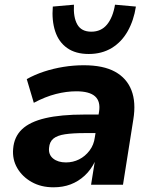

<svg xmlns="http://www.w3.org/2000/svg" viewBox="-20 -787 650 818"><path d="M208 11Q155 11 115 -11.5Q75 -34 53.5 -71Q32 -108 36 -153Q40 -204 73.5 -236Q107 -268 173 -283.5Q239 -299 340 -299H416L404 -220H341Q290 -220 257 -215Q224 -210 207.5 -196.5Q191 -183 189 -157Q186 -128 206.5 -111.5Q227 -95 261 -95Q291 -95 317 -108Q343 -121 361.5 -145.5Q380 -170 384 -202L402 -311Q409 -355 385 -376.5Q361 -398 305 -398Q263 -398 218 -386.5Q173 -375 124 -349L94 -450Q128 -469 167.5 -482Q207 -495 250 -502Q293 -509 337 -509Q420 -509 470 -481.5Q520 -454 540 -402.5Q560 -351 548 -278L504 0H368L384 -100H385Q368 -64 341 -39Q314 -14 281 -1.5Q248 11 208 11ZM358 -557Q302 -557 266 -582.5Q230 -608 215 -654Q200 -700 205 -759L295 -767Q292 -713 309.5 -682.5Q327 -652 369 -652Q411 -652 436 -682.5Q461 -713 470 -767L559 -759Q550 -700 524 -654Q498 -608 456 -582.5Q414 -557 358 -557Z"/></svg>

Font: Nunito Sans 9pt ExtraBold
Style: Italic
Weight: 800
Italic angle: -9°
Version: Version 3.101;gftools[0.9.27]